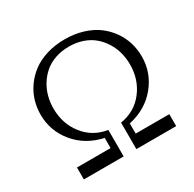

<svg xmlns="http://www.w3.org/2000/svg" viewBox="-156 -882 1061 1048"><g transform="rotate(-30 374.5 -357.5)"><path d="M693.8 -423.8Q693.8 -321.8 628.7 -242.4Q563.5 -163.1 454.1 -139.2V-75.2H666V0H415V-167Q506.8 -181.6 561.5 -252Q616.2 -322.3 616.2 -418Q616.2 -456.1 606.7 -492.4Q597.2 -528.8 577.4 -560.8Q557.6 -592.8 529.5 -616.9Q501.5 -641.1 461.7 -655Q421.9 -668.9 375 -668.9Q328.1 -668.9 288.3 -655Q248.5 -641.1 220.5 -616.9Q192.4 -592.8 172.6 -560.8Q152.8 -528.8 143.3 -492.4Q133.8 -456.1 133.8 -418Q133.8 -322.3 188.5 -252Q243.2 -181.6 335 -167V0H84V-75.2H295.9V-139.2Q186.5 -163.1 121.3 -242.4Q56.2 -321.8 56.2 -423.8Q56.2 -468.3 68.8 -510.3Q81.5 -552.2 107.7 -589.4Q133.8 -626.5 170.9 -654.3Q208 -682.1 260.7 -698.5Q313.5 -714.8 375 -714.8Q436.5 -714.8 489.3 -698.5Q542 -682.1 579.1 -654.3Q616.2 -626.5 642.3 -589.4Q668.5 -552.2 681.2 -510.3Q693.8 -468.3 693.8 -423.8Z"/></g></svg>

Font: LT Superior Serif
Style: Regular
Weight: 400
Designer: Daniel Lyons
Foundry: LyonsType
Version: Version 2.120;FEAKit 1.0